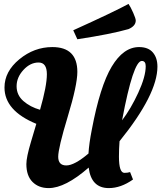

<svg xmlns="http://www.w3.org/2000/svg" viewBox="-20 -951 826 983"><path d="M433 -165Q436 -216 450 -287Q492 -510 552 -610Q612 -710 692 -710Q739 -710 762.5 -682.5Q786 -655 786 -610Q786 -468 592 -228Q589 -189 589 -149Q589 -66 617 -66Q634 -66 646 -70L661 -32Q599 12 537 12Q447 12 434 -93Q314 12 229 12Q178 12 146.5 -19.5Q115 -51 115 -111Q115 -146 138.5 -224.5Q162 -303 166 -317Q3 -384 3 -503Q3 -585 79 -647.5Q155 -710 248 -710Q376 -710 376 -583Q376 -516 327 -354.5Q278 -193 278 -148.5Q278 -104 319.5 -104Q361 -104 433 -165ZM675 -846Q675 -818 638 -802Q547 -776 376 -750L355 -796Q565 -891 638 -931Q649 -915 662 -885.5Q675 -856 675 -846ZM185 -389Q220 -511 220 -571Q220 -631 177.5 -631Q135 -631 100 -593Q65 -555 65 -509.5Q65 -464 100 -433.5Q135 -403 185 -389ZM726 -612Q726 -639 706 -639Q662 -639 605 -335Q650 -394 688 -476.5Q726 -559 726 -612Z"/></svg>

Font: Oleo Script Swash Caps
Style: Regular
Weight: 400
Designer: Soytutype
Foundry: Soytutype
Version: Version 1.002